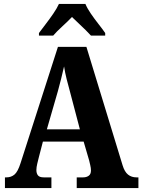

<svg xmlns="http://www.w3.org/2000/svg" viewBox="-20 -951 720 971"><path d="M5 0V-54H13Q36 -54 53 -68Q70 -82 84 -126L273 -714H417L600 -115Q610 -82 627.5 -68Q645 -54 670 -54H680V0H368V-54H401Q417 -54 428.5 -62Q440 -70 440 -89Q440 -101 436.5 -115.5Q433 -130 431 -139L403 -235H197L176 -154Q173 -142 168.5 -123.5Q164 -105 164 -91Q164 -74 172 -64Q180 -54 201 -54H240V0ZM217 -297H384L334 -487Q325 -519 317 -551Q309 -583 304 -615Q297 -583 289 -552Q281 -521 273 -491ZM177 -784Q191 -803 211 -829Q231 -855 249.5 -882Q268 -909 278 -931H412Q421 -909 439.5 -882Q458 -855 478.5 -829Q499 -803 512 -784V-771H440Q431 -781 413.5 -798.5Q396 -816 376.5 -834Q357 -852 344 -865Q324 -844 294.5 -817Q265 -790 249 -771H177Z"/></svg>

Font: Noto Serif Hebrew Condensed ExtraBold
Style: Regular
Weight: 800
Width: 3
Designer: Monotype Design Team
Foundry: Monotype Imaging Inc.
Version: Version 2.004; ttfautohint (v1.8.4.7-5d5b)